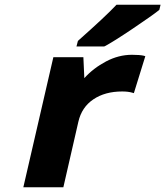

<svg xmlns="http://www.w3.org/2000/svg" viewBox="-20 -786 694 806"><path d="M330 -546 334 -458Q372 -500 425 -528Q478 -556 534 -556Q567 -556 584 -552L590 -550L542 -395L535 -397Q518 -402 493 -402Q421 -402 372 -369Q323 -336 309 -275L246 0H78L204 -546ZM649 -745 647 -743Q618 -720 537 -665.5Q456 -611 420 -592L417 -591H301L307 -614L309 -616Q425 -719 466 -763L469 -766H654Z"/></svg>

Font: Passageway
Style: BdIt
Weight: 700
Foundry: Ascender Corporation
Version: Version 1.11